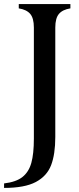

<svg xmlns="http://www.w3.org/2000/svg" viewBox="-45 -720 387 941"><path d="M121 -41V-585Q121 -631 103 -652Q85 -673 47 -679V-700H135H212H300V-679Q262 -673 244 -652Q226 -631 226 -585V-49Q226 36 205.5 89.5Q185 143 130.5 172Q76 201 -25 201V179Q34 172 65 147.5Q96 123 108.5 78.5Q121 34 121 -41Z"/></svg>

Font: RL Madena Variable
Style: Regular
Weight: 400
Designer: I Kadek Wantara Putra
Foundry: Roughlines ID
Version: Version 1.000;Glyphs 3.1.2 (3151)